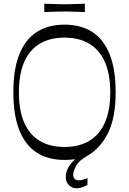

<svg xmlns="http://www.w3.org/2000/svg" viewBox="-20 -848 696 1036"><path d="M328 15Q240 15 178.5 -24.5Q117 -64 84.5 -145Q52 -226 52 -350Q52 -475 84.5 -555.5Q117 -636 178.5 -675.5Q240 -715 328 -715Q417 -715 478 -675.5Q539 -636 571.5 -555.5Q604 -475 604 -350Q604 -213 563 -130.5Q522 -48 451 -7Q405 19 390 48Q375 77 375 94Q375 109 383 117Q391 125 403 125Q416 125 427.5 121.5Q439 118 452 113V150Q437 158 422 163Q407 168 392 168Q371 168 353 152Q335 136 335 107Q335 84 346 61Q357 38 385 11Q371 13 357 14Q343 15 328 15ZM82 -350Q82 -251 111 -185.5Q140 -120 195 -87.5Q250 -55 328 -55Q406 -55 461 -87.5Q516 -120 545.5 -185.5Q575 -251 575 -350Q575 -449 545.5 -514.5Q516 -580 461 -612.5Q406 -645 328 -645Q250 -645 195 -612.5Q140 -580 111 -514.5Q82 -449 82 -350ZM219 -783V-828Q245 -827 263.5 -826.5Q282 -826 297.5 -825.5Q313 -825 327 -825Q343 -825 358 -825.5Q373 -826 392 -826.5Q411 -827 438 -828V-783Q411 -784 392 -784.5Q373 -785 357.5 -785.5Q342 -786 327 -786Q312 -786 297 -785.5Q282 -785 263.5 -784.5Q245 -784 219 -783Z"/></svg>

Font: Ojuju
Style: Regular
Weight: 400
Designer: Chisaokwu Joboson, Mirko Velimirovic
Foundry: Udi Foundry
Version: Version 1.000